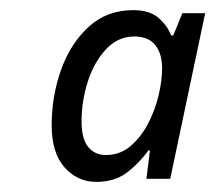

<svg xmlns="http://www.w3.org/2000/svg" viewBox="-20 -742 425 379"><path d="M170 -383Q133 -383 107.5 -411.5Q82 -440 82 -495Q82 -552 100.5 -604Q119 -656 155 -689Q191 -722 243 -722Q275 -722 292.5 -707Q310 -692 318 -672H322L340 -716H385L316 -389H269L276 -445H273Q254 -419 230 -401Q206 -383 170 -383ZM189 -436Q217 -436 237.5 -453.5Q258 -471 272 -497.5Q286 -524 293 -553.5Q300 -583 300 -607Q300 -636 286.5 -653Q273 -670 245 -670Q213 -670 189.5 -645Q166 -620 153.5 -581.5Q141 -543 141 -502Q141 -468 154 -452Q167 -436 189 -436Z"/></svg>

Font: Noto Sans IKEA
Style: Italic
Weight: 400
Italic angle: -12°
Designer: Monotype Design Team
Foundry: Monotype Imaging Inc.
Version: Version 2.001